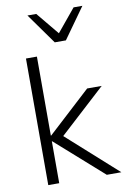

<svg xmlns="http://www.w3.org/2000/svg" viewBox="-101 -994 688 1053"><g transform="rotate(-10 243.5 -468.0)"><path d="M80 0V-705H141V-265H143L382 -485H463L186 -231V-270L487 0H406L143 -233H141V0ZM251 -765 129 -936H178L282 -810L386 -936H435L313 -765Z"/></g></svg>

Font: Nunito Sans 12pt ExtraLight Light
Style: Regular
Weight: 300
Version: Version 3.101;gftools[0.9.27]